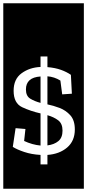

<svg xmlns="http://www.w3.org/2000/svg" viewBox="-32 -937 531 1170"><path d="M-12 -917H479V213H-12ZM424 -148Q424 -204 396.5 -234.5Q369 -265 330.5 -279.5Q292 -294 257 -301V-472Q299 -469 336 -446L347 -362L406 -366L400 -481Q374 -499 339 -511.5Q304 -524 257 -528V-593H215V-529Q148 -526 99.5 -490.5Q51 -455 51 -384Q51 -308 103.5 -283.5Q156 -259 215 -246V-50Q164 -55 115 -78L123 -151L63 -156L46 -42Q71 -26 115.5 -11Q160 4 215 7V65H257V7Q330 2 377 -38Q424 -78 424 -148ZM126 -392Q126 -465 215 -471V-310Q178 -320 152 -336Q126 -352 126 -392ZM349 -141Q349 -98 323.5 -77Q298 -56 257 -51V-235Q296 -224 322.5 -204Q349 -184 349 -141Z"/></svg>

Font: Zilla Slab Highlight
Style: Regular
Weight: 400
Designer: Typotheque Type Foundry
Foundry: Typotheque type foundry
Version: Version 1.1; 2017; ttfautohint (v1.6)